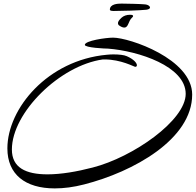

<svg xmlns="http://www.w3.org/2000/svg" viewBox="-20 -917 1087 1066"><path d="M610 -856C656 -856 755 -859 793 -863C806 -865 813 -869 813 -876C813 -881 804 -892 781 -893C763 -895 678 -897 655 -897C633 -897 590 -895 590 -863C590 -856 609 -856 610 -856ZM670 -764C694 -764 691 -799 713 -819C717 -822 719 -825 719 -828C719 -833 713 -835 702 -835C682 -835 666 -829 654 -818C641 -806 635 -796 635 -789C635 -782 638 -777 644 -774C654 -767 663 -764 670 -764ZM284 129C335 129 389 122 447 107C721 37 1047 -144 1047 -392C1047 -590 698 -708 608 -708C568 -708 451 -691 451 -668C451 -652 564 -647 580 -647C749 -634 1011 -549 1011 -396C1011 -248 718 -44 495 13C407 36 319 51 244 51C123 51 46 14 46 -87C46 -292 313 -554 551 -587H561C652 -587 725 -546 730 -546C737 -546 740 -549 740 -555C740 -567 723 -588 684 -605C669 -612 640 -615 609 -615C596 -615 584 -614 573 -613C245 -583 21 -315 21 -93C21 51 120 129 284 129Z"/></svg>

Font: Comforter
Style: Regular
Weight: 400
Designer: Robert E. Leuschke
Foundry: Robert E. Leuschke
Version: Version 1.013; ttfautohint (v1.8.3)